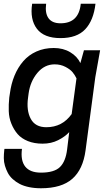

<svg xmlns="http://www.w3.org/2000/svg" viewBox="-20 -800 590 1032"><path d="M305.2 -595.2Q216.3 -595.2 178.2 -645.5Q140.1 -695.8 152.8 -779.8H228Q221.2 -729.5 240.7 -702.1Q260.3 -674.8 305.2 -674.8Q403.8 -674.8 414.1 -779.8H493.2Q482.9 -690.4 438.2 -642.8Q393.6 -595.2 305.2 -595.2ZM340.8 2.9 352.1 -89.8Q329.1 -64.9 292.2 -46.4Q255.4 -27.8 209 -27.8Q164.1 -27.8 129.6 -41.7Q95.2 -55.7 74.7 -79.3Q54.2 -103 41.3 -134.8Q28.3 -166.5 27.1 -202.4Q25.9 -238.3 29.8 -275.9L33.2 -297.9Q40 -350.1 58.1 -393.8Q76.2 -437.5 105 -470.9Q133.8 -504.4 175.8 -523.2Q217.8 -542 269 -542Q319.3 -542 357.2 -519.5Q395 -497.1 412.1 -460.9L431.2 -529.8H518.1L492.2 -384.8L439.9 7.8Q426.3 110.4 368.7 161.1Q311 211.9 200.2 211.9Q165.5 211.9 136.2 205.8Q106.9 199.7 85.9 188.7Q64.9 177.7 48.3 162.6Q31.7 147.5 22.2 129.4Q12.7 111.3 6.6 91.1Q0.5 70.8 0.5 49.6Q0.5 28.3 2.9 6.8L3.9 0H98.1Q89.8 63 115.7 95.5Q141.6 127.9 200.2 127.9Q271.5 127.9 302.2 97.9Q333 67.9 340.8 2.9ZM365.2 -187 391.1 -378.9Q382.3 -397 369.9 -412.1Q357.4 -427.2 331.5 -440.7Q305.7 -454.1 273.9 -454.1Q219.2 -454.1 180.9 -408.2Q142.6 -362.3 133.8 -297.9L130.9 -275.9Q121.1 -206.5 145.3 -161.4Q169.4 -116.2 229 -116.2Q314.9 -116.2 365.2 -187Z"/></svg>

Font: Cooper Hewitt
Style: Medium Italic
Weight: 708
Designer: Village Type and Design LLC
Foundry: Cooper Hewitt Smithsonian Design Museum
Version: 1.000